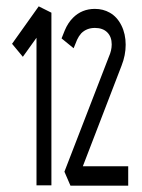

<svg xmlns="http://www.w3.org/2000/svg" viewBox="-20 -584 447 605"><path d="M332 -444Q332 -468 318 -482Q304 -496 279 -496Q253 -496 236 -479Q228 -470 223 -459L212 -432L174 -463Q179 -476 184 -488Q194 -512 210 -528Q238 -556 279 -556Q305 -556 326 -544Q349 -531 362.5 -504Q376 -477 376 -443Q376 -410 363 -377L241 -60H384V1H202L183 -43L323 -405Q332 -425 332 -444ZM142 -544V0H95V-465L52 -405L18 -446L102 -564Z"/></svg>

Font: Astronomicon
Style: Regular
Weight: 400
Version: Version 1.1